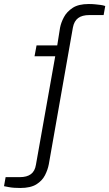

<svg xmlns="http://www.w3.org/2000/svg" viewBox="-97 -752 544 956"><path d="M4 184Q-12 184 -26.5 183Q-41 182 -54 179.5Q-67 177 -77 175L-69 130H2Q37 130 57 115Q77 100 82 68L178 -472H75L85 -526H188L202 -614Q207 -640 221.5 -667Q236 -694 265 -713Q294 -732 345 -732Q363 -732 377 -730.5Q391 -729 403.5 -727.5Q416 -726 427 -722L419 -677H348Q312 -677 292 -662Q272 -647 266 -615L146 66Q141 93 127 120.5Q113 148 84 166Q55 184 4 184Z"/></svg>

Font: Archivo Expanded ExtraLight
Style: Italic
Weight: 250
Width: 7
Italic angle: -10°
Designer: Hector Gatti
Foundry: Omnibus-Type
Version: Version 2.001